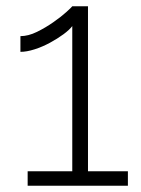

<svg xmlns="http://www.w3.org/2000/svg" viewBox="-20 -591 448 611"><path d="M387 -46V0H68V-46H210V-508Q201 -496 182 -482Q163 -468 139 -455Q115 -442 90 -434Q65 -426 45 -426V-476Q70 -476 97.5 -489.5Q125 -503 150 -520.5Q175 -538 191.5 -553Q208 -568 210 -571H260V-46Z"/></svg>

Font: Raleway Thin Light
Style: Regular
Weight: 300
Version: Version 4.026